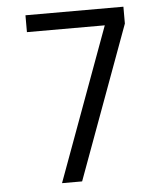

<svg xmlns="http://www.w3.org/2000/svg" viewBox="-53 -781 705 828"><g transform="rotate(-5 300.0 -367.5)"><path d="M182 0 425 -662H88V-735H512V-662L269 0Z"/></g></svg>

Font: Iosevka Fixed Extended
Style: Regular
Weight: 400
Width: 7
Monospace: yes
Designer: Belleve Invis
Foundry: Belleve Invis
Version: Version 24.1.1; ttfautohint (v1.8.4)